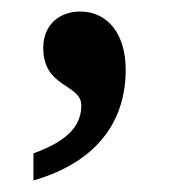

<svg xmlns="http://www.w3.org/2000/svg" viewBox="-20 -159 300 333"><path d="M38 107V154C155 120 198 45 198 -38C198 -101 166 -139 119 -139C83 -139 55 -116 55 -76C55 -6 121 -14 121 24C121 62 93 87 38 107Z"/></svg>

Font: Noto Serif Armenian SemiCondensed SemiBold
Style: Regular
Weight: 600
Width: 4
Designer: Monotype Design Team
Foundry: Monotype Imaging Inc.
Version: Version 2.008